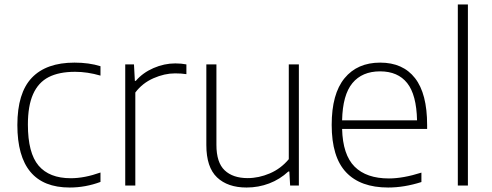

<svg xmlns="http://www.w3.org/2000/svg" viewBox="-20 -828 2198 857"><path d="M57.5 -270Q57.5 -413 122 -480.8Q186.5 -548.5 312.5 -548.5Q377 -548.5 428.5 -532.5V-490.5Q370.5 -507.5 315 -507.5Q243.5 -507.5 197.2 -483.8Q151 -460 127.8 -408Q104.5 -356 104.5 -272Q104.5 -145 152.2 -88.8Q200 -32.5 296 -32.5Q357 -32.5 428.5 -58V-16Q361.5 9 291 9Q57.5 9 57.5 -270Z M539 -540.5H578L582 -467H586Q617.5 -503.5 665.2 -524.2Q713 -545 762.5 -545Q790 -545 812 -540.5V-497Q789.5 -500.5 761.5 -500.5Q714.5 -500.5 665 -478.8Q615.5 -457 584 -415V0H539Z M901 -180.5V-540.5H946V-181.5Q946 -102.5 982.8 -67.8Q1019.5 -33 1085.5 -33Q1135 -33 1184.2 -54Q1233.5 -75 1269 -117.5V-540.5H1314V0H1275L1271.5 -62.5H1267Q1229.5 -27.5 1181.5 -9.2Q1133.5 9 1080.5 9Q996.5 9 948.8 -36.2Q901 -81.5 901 -180.5Z M1886.5 -252.5H1507Q1510 -137 1562.8 -84.2Q1615.5 -31.5 1716 -31.5Q1779 -31.5 1861 -57.5V-15.5Q1784.5 9 1712.5 9Q1589 9 1524.8 -59Q1460.5 -127 1460.5 -270.5Q1460.5 -409 1517.8 -478.8Q1575 -548.5 1677 -548.5Q1778.5 -548.5 1832.5 -479.2Q1886.5 -410 1886.5 -270ZM1507 -291H1841.5Q1839 -405 1797.5 -457.2Q1756 -509.5 1676.5 -509.5Q1596.5 -509.5 1553 -457Q1509.5 -404.5 1507 -291Z M2023.5 0V-808H2068.5V0Z"/></svg>

Font: Encode Sans Semi Expanded ExLight
Style: Regular
Weight: 275
Width: 6
Designer: Multiple Designers
Foundry: Impallari Type
Version: Version 2.000